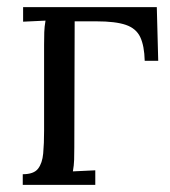

<svg xmlns="http://www.w3.org/2000/svg" viewBox="-20 -520 478 540"><path d="M44 0V-30Q75 -30 87 -45.5Q99 -61 101.5 -88.5Q104 -116 104 -152V-394Q104 -414 104.5 -429.5Q105 -445 108 -462Q92 -461 76.5 -460.5Q61 -460 45 -459V-500H421L425 -349H387Q386 -391 374.5 -415.5Q363 -440 334 -450Q305 -460 251 -460H190L189 -106Q189 -86 188.5 -70.5Q188 -55 185 -38L248 -41V0Z"/></svg>

Font: Lora
Style: Regular
Weight: 400
Designer: Olga Karpushina, Alexei Vanyashin (Cyrillic)
Foundry: Cyreal
Version: Version 3.005; ttfautohint (v1.8.4.7-5d5b)